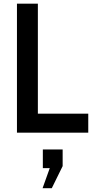

<svg xmlns="http://www.w3.org/2000/svg" viewBox="-20 -720 505 1042"><path d="M72 0V-700H185.5V-103H459V0ZM261 301.5H211L250 192.5H212.5V91H320V181.5Z"/></svg>

Font: Cabin SemiCondensed SemiBold
Style: Regular
Weight: 600
Width: 4
Designer: Pablo Impallari
Foundry: Pablo Impallari. http://www.impallari.com Igino Marini. http://www.ikern.com
Version: Version 3.001